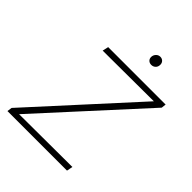

<svg xmlns="http://www.w3.org/2000/svg" viewBox="-229 -956 1085 1085"><g transform="rotate(45 313.0 -414.0)"><path d="M623 -630 79 -34 503 -36 496 0H20L24 -29L566 -624L159 -622L167 -658H626ZM378 -790Q378 -805 388.5 -816.5Q399 -828 414 -828Q428 -828 437 -819Q446 -810 446 -796Q446 -779 435.5 -769Q425 -759 410 -759Q396 -759 387 -767.5Q378 -776 378 -790Z"/></g></svg>

Font: Ysabeau Light
Style: Italic
Weight: 300
Italic angle: -12°
Designer: Christian Thalmann (Catharsis Fonts)
Version: Version 0.003